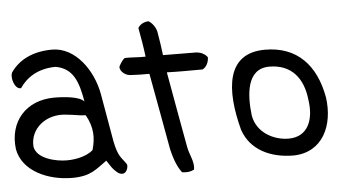

<svg xmlns="http://www.w3.org/2000/svg" viewBox="-48 -712 1518 824"><g transform="rotate(-5 711.5 -300.5)"><path d="M3 -133C20 -37 130 11 233 11C315 11 339 -18 385 -50C401 -27 406 -13 432 7C467 27 477 -18 472 -27C450 -60 437 -61 423 -130L387 -336C368 -442 294 -545 195 -545C110 -545 52 -513 18 -466C2 -447 20 -387 48 -392C76 -434 126 -470 204 -470C279 -456 299 -397 314 -311C295 -334 227 -339 186 -339C65 -339 -12 -253 3 -133ZM79 -137C73 -215 146 -275 236 -261C263 -259 289 -252 314 -252C345 -198 345 -150 330 -100C306 -79 263 -66 217 -66C170 -66 88 -84 79 -137Z M478 -450C470 -437 491 -409 519 -407C548 -405 573 -405 602 -405C622 -294 643 -184 662 -76C673 -28 688 7 705 28C726 31 742 29 757 21C763 -13 742 -44 736 -78C717 -184 696 -295 677 -405C727 -403 780 -404 831 -404C847 -412 858 -432 858 -454C849 -468 828 -479 807 -479C760 -479 713 -480 667 -480C663 -514 658 -546 652 -581C648 -602 632 -622 618 -630C596 -630 579 -618 572 -605C580 -561 587 -522 592 -480C560 -479 534 -483 502 -482C492 -474 485 -463 478 -450Z M973 -131C1003 -44 1087 -2 1189 -2C1314 -5 1365 -117 1348 -238C1323 -379 1243 -465 1105 -465C937 -465 926 -308 973 -131ZM1024 -188C1013 -279 1019 -391 1117 -391C1211 -391 1262 -330 1272 -234C1285 -149 1257 -76 1173 -76C1109 -76 1037 -114 1024 -188Z"/></g></svg>

Font: Snowfall
Style: OpObl
Weight: 400
Designer: Jasper
Foundry: Cannot Into Space Fonts
Version: Version 0.9